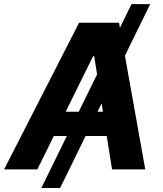

<svg xmlns="http://www.w3.org/2000/svg" viewBox="-42 -840 810 952"><path d="M702.8 -819.6 577.4 -563.9 678.3 0H513.5L487.2 -165.8H382.5L256 92.3H163L289.4 -165.8H224.8L143.1 0H-21.7L350.1 -727.3H548.3L552.6 -702.4L610.1 -819.6ZM348.4 -285.9 439.3 -471.2 425.1 -561.1H419.4L283.7 -285.9ZM462 -327.8 441.4 -285.9H468.4Z"/></svg>

Font: Inter UI
Style: Bold Italic
Weight: 700
Italic angle: 9.39999°
Designer: Rasmus Andersson
Foundry: rsms
Version: 3.2;8d6f07862